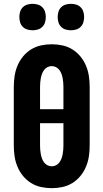

<svg xmlns="http://www.w3.org/2000/svg" viewBox="-20 -974 540 1002"><path d="M250 8Q222 8 194 2Q166 -4 142 -19Q118 -34 100 -56Q82 -78 71 -104.5Q60 -131 56 -159Q52 -187 52 -215V-520Q52 -548 56 -576Q60 -604 71 -630.5Q82 -657 100 -679Q118 -701 142 -716Q166 -731 194 -737Q222 -743 250 -743Q278 -743 306 -737Q334 -731 358 -716Q382 -701 400 -679Q418 -657 429 -630.5Q440 -604 444 -576Q448 -548 448 -520V-215Q448 -187 444 -159Q440 -131 429 -104.5Q418 -78 400 -56Q382 -34 358 -19Q334 -4 306 2Q278 8 250 8ZM189 -404H311V-520Q311 -532 310 -543.5Q309 -555 307 -566Q305 -577 301 -588Q297 -599 290 -608.5Q283 -618 272.5 -623.5Q262 -629 250 -629Q238 -629 227.5 -623.5Q217 -618 210 -608.5Q203 -599 199 -588Q195 -577 193 -566Q191 -555 190 -543.5Q189 -532 189 -520ZM250 -106Q262 -106 272.5 -111.5Q283 -117 290 -126.5Q297 -136 301 -147Q305 -158 307 -169Q309 -180 310 -191.5Q311 -203 311 -215V-331H189V-215Q189 -203 190 -191.5Q191 -180 193 -169Q195 -158 199 -147Q203 -136 210 -126.5Q217 -117 227.5 -111.5Q238 -106 250 -106ZM350 -816Q336 -816 322.5 -820Q309 -824 299 -834Q289 -844 285 -857.5Q281 -871 281 -885Q281 -899 285 -912.5Q289 -926 299 -936Q309 -946 322.5 -950Q336 -954 350 -954Q364 -954 377.5 -950Q391 -946 401 -936Q411 -926 415 -912.5Q419 -899 419 -885Q419 -871 415 -857.5Q411 -844 401 -834Q391 -824 377.5 -820Q364 -816 350 -816ZM150 -816Q136 -816 122.5 -820Q109 -824 99 -834Q89 -844 85 -857.5Q81 -871 81 -885Q81 -899 85 -912.5Q89 -926 99 -936Q109 -946 122.5 -950Q136 -954 150 -954Q164 -954 177.5 -950Q191 -946 201 -936Q211 -926 215 -912.5Q219 -899 219 -885Q219 -871 215 -857.5Q211 -844 201 -834Q191 -824 177.5 -820Q164 -816 150 -816Z"/></svg>

Font: Iosevka Curly Slab Heavy
Style: Regular
Weight: 900
Monospace: yes
Designer: Belleve Invis
Foundry: Belleve Invis
Version: Version 22.1.2; ttfautohint (v1.8.4)